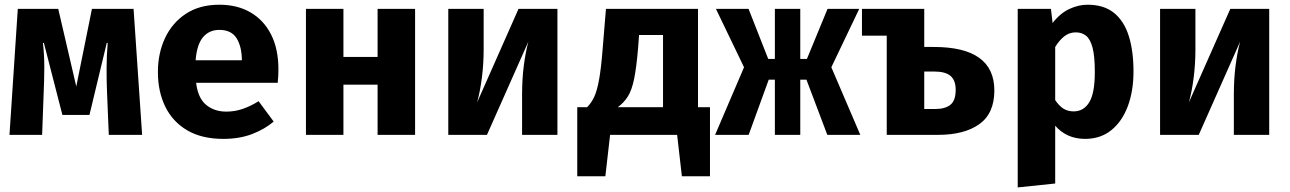

<svg xmlns="http://www.w3.org/2000/svg" viewBox="-20 -583 5578 830"><path d="M557.4 -544.6 594.4 0H450.3L442.6 -185.6Q440.5 -237.4 440.8 -290.3Q441 -343.1 445.6 -397.4H441.5L366.7 -86.2H249.7L169.7 -397.4H165.6Q171.8 -344.1 171.5 -290.8Q171.3 -237.4 168.7 -180L162.1 0H21L56.9 -544.6H231.8L309.7 -209.2L377.4 -544.6Z M827.7 -225.1Q835.9 -158.5 871.3 -129.5Q906.7 -100.5 958.5 -100.5Q995.9 -100.5 1030.8 -112.8Q1065.6 -125.1 1097.9 -145.6L1163.1 -57.4Q1124.6 -24.6 1070 -3.6Q1015.4 17.4 945.6 17.4Q852.3 17.4 789.2 -19.7Q726.2 -56.9 694.4 -122.1Q662.6 -187.2 662.6 -271.8Q662.6 -352.3 693.3 -418.2Q724.1 -484.1 783.3 -523.3Q842.6 -562.6 928.2 -562.6Q1006.2 -562.6 1063.3 -529.2Q1120.5 -495.9 1152.1 -433.3Q1183.6 -370.8 1183.6 -283.1Q1183.6 -269.2 1182.8 -253.3Q1182.1 -237.4 1180.5 -225.1ZM928.2 -453.8Q884.6 -453.8 857.9 -422.6Q831.3 -391.3 825.6 -322.6H1025.6Q1025.1 -382.1 1002.6 -417.9Q980 -453.8 928.2 -453.8Z M1612.3 0V-216.9H1464.6V0H1302.6V-544.6H1464.6V-336.9H1612.3V-544.6H1774.4V0Z M2389.7 -544.6V0H2236.9V-173.3Q2236.9 -242.6 2244.6 -301Q2252.3 -359.5 2264.1 -403.1L2085.1 0H1917.9V-544.6H2070.8V-369.2Q2070.8 -307.7 2063.3 -248.5Q2055.9 -189.2 2042.6 -140.5L2221.5 -544.6Z M2475.4 -119.5H2517.9Q2536.4 -137.9 2548.7 -164.1Q2561 -190.3 2569.7 -238.5Q2578.5 -286.7 2585.1 -370.3L2599.5 -544.6H2997.4V-119.5H3049.2V179H2927.7L2907.2 0H2617.4L2596.9 179H2475.4ZM2846.2 -431.8H2742.6L2738.5 -376.4Q2731.3 -290.8 2721.3 -242.1Q2711.3 -193.3 2694.6 -166.7Q2677.9 -140 2650.8 -119.5H2846.2Z M3329.7 0V-238.5H3303.1L3216.4 0H3071.3L3196.4 -292.3L3074.9 -544.6H3215.9L3301 -328.2H3329.7V-544.6H3439.5V-328.2H3468.2L3557.4 -544.6H3694.4L3573.8 -292.3L3699 0H3556.4L3466.2 -238.5H3439.5V0Z M3975.4 -544.6V-380H4016.9Q4278.5 -380 4278.5 -191.8Q4278.5 -92.8 4213.6 -46.4Q4148.7 0 4034.9 0H3813.3V-428.7H3706.2V-544.6ZM4018.5 -273.8H3975.4V-111.8H4023.6Q4065.6 -111.8 4088.5 -130Q4111.3 -148.2 4111.3 -194.9Q4111.3 -235.9 4089 -254.9Q4066.7 -273.8 4018.5 -273.8Z M4681 -562.6Q4752.3 -562.6 4795.9 -527.2Q4839.5 -491.8 4859.7 -427.2Q4880 -362.6 4880 -273.8Q4880 -189.7 4855.4 -123.8Q4830.8 -57.9 4784.1 -20.3Q4737.4 17.4 4670.8 17.4Q4591.3 17.4 4541.5 -39.5V210.3L4379.5 227.2V-544.6H4523.1L4530.3 -483.6Q4563.6 -526.2 4603.1 -544.4Q4642.6 -562.6 4681 -562.6ZM4630.8 -443.1Q4602.6 -443.1 4581 -426.2Q4559.5 -409.2 4541.5 -380V-150.3Q4558.5 -125.1 4577.2 -113.3Q4595.9 -101.5 4621.5 -101.5Q4664.6 -101.5 4688.7 -140.8Q4712.8 -180 4712.8 -271.8Q4712.8 -339.5 4703.1 -376.7Q4693.3 -413.8 4674.9 -428.5Q4656.4 -443.1 4630.8 -443.1Z M5466.7 -544.6V0H5313.8V-173.3Q5313.8 -242.6 5321.5 -301Q5329.2 -359.5 5341 -403.1L5162.1 0H4994.9V-544.6H5147.7V-369.2Q5147.7 -307.7 5140.3 -248.5Q5132.8 -189.2 5119.5 -140.5L5298.5 -544.6Z"/></svg>

Font: FiraCode Nerd Font Mono
Style: Bold
Weight: 700
Monospace: yes
Designer: Carrois Corporate, Edenspiekermann AG, Nikita Prokopov
Foundry: Carrois Corporate, Edenspiekermann AG, Nikita Prokopov
Version: Version 6.002;Nerd Fonts 3.3.0